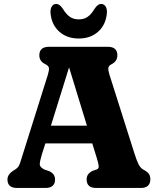

<svg xmlns="http://www.w3.org/2000/svg" viewBox="-20 -932 784 952"><path d="M253 -42.5Q253 0 205 0H64.5Q17 0 17 -42.5Q17 -65.5 43 -84L56 -92Q66.5 -98.5 72.5 -108Q78.5 -117.5 87.5 -149L217.5 -562Q224.5 -585.5 222.5 -595.8Q220.5 -606 204.5 -614Q175 -628 175 -657.5Q175 -700 223 -700H514.5Q562 -700 562 -657.5Q562 -628 531.5 -612.5Q519.5 -606.5 517.5 -596Q515.5 -585.5 522 -564L646 -173Q658.5 -133.5 667.8 -115.8Q677 -98 693.5 -89.5Q712 -79.5 718.8 -69Q725.5 -58.5 725.5 -42.5Q725.5 -23 714 -11.5Q702.5 0 678 0H457Q409.5 0 409.5 -42.5Q409.5 -70.5 438.5 -84.5L460 -92Q470 -96 469.5 -107.5Q469 -119 460.5 -146.5L437.5 -221H205L187.5 -166Q177 -131.5 177.2 -117Q177.5 -102.5 201 -91L223.5 -83.5Q253 -70 253 -42.5ZM232.5 -309H411L322.5 -598ZM370.5 -836Q397 -836 415.2 -849Q433.5 -862 448.5 -888Q465 -912.5 481 -912.5Q496 -912.5 503.8 -899.8Q511.5 -887 510 -867Q505 -809.5 467 -775.2Q429 -741 370.5 -741Q312 -741 273.8 -775.2Q235.5 -809.5 230.5 -867Q229 -887 236.8 -899.8Q244.5 -912.5 259.5 -912.5Q275.5 -912.5 292 -888Q307.5 -862 325.8 -849Q344 -836 370.5 -836Z"/></svg>

Font: Fraunces 72pt S100
Style: Bold
Weight: 700
Version: Version 1.000; ttfautohint (v1.8.3)